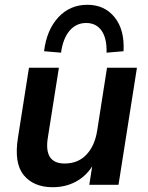

<svg xmlns="http://www.w3.org/2000/svg" viewBox="-20 -772 619 802"><path d="M200 10Q121 10 79.5 -40Q38 -90 55 -197L101 -489H226L180 -198Q162 -89 250 -89Q306 -89 341 -126Q376 -163 386 -227L427 -489H552L475 0H353L365 -77Q338 -35 295.5 -12.5Q253 10 200 10ZM235 -552 164 -558Q175 -647 223.5 -699.5Q272 -752 345 -752Q417 -752 459 -699.5Q501 -647 496 -558L425 -552Q427 -611 404.5 -643.5Q382 -676 340 -676Q298 -676 270.5 -643.5Q243 -611 235 -552Z"/></svg>

Font: Nunito Sans
Style: Bold Italic
Weight: 700
Italic angle: -9°
Designer: Vernon Adams
Foundry: Vernon Adams
Version: Version 3.006; ttfautohint (v1.8.3)